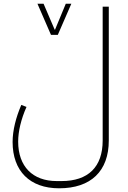

<svg xmlns="http://www.w3.org/2000/svg" viewBox="-20 -776 693 1036"><path d="M255 -588H292L365 -756H335L277 -616H275L215 -756H182ZM299 240C470 240 567 148 567 -18V-740H534V-18C534 125 456 201 312 201H286C156 201 78 122 78 -12C78 -67 94 -134 123 -199L95 -210C66 -143 48 -72 48 -10C48 147 141 240 299 240Z"/></svg>

Font: IBM Plex Arabic ExtraLight
Style: Regular
Weight: 200
Designer: Mike Abbink, Paul van der Laan, Pieter van Rosmalen, Wael Morcos, Khajak Apelian
Foundry: Bold Monday
Version: Version 1.0